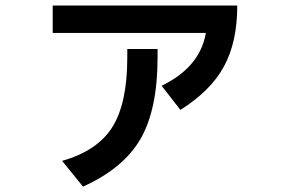

<svg xmlns="http://www.w3.org/2000/svg" viewBox="-20 -611 1040 699"><path d="M171.9 -491.2V-590.8H843.8Q843.8 -458 795.4 -369.1Q747.1 -280.3 636.7 -210.9L568.4 -298.8Q708 -366.2 729.5 -491.2ZM206.1 -25.4Q334 -61.5 388.7 -147.9Q443.4 -234.4 443.4 -401.4V-432.6H553.7V-403.3Q553.7 -212.9 491.7 -105.5Q429.7 2 282.2 68.4Z"/></svg>

Font: GenEi M Gothic v2 Medium
Style: Regular
Weight: 500
Version: Version 2.0